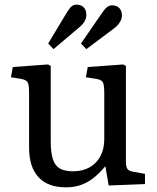

<svg xmlns="http://www.w3.org/2000/svg" viewBox="-20 -791 673 825"><path d="M264 14Q186 14 145.5 -29.5Q105 -73 105 -157V-390Q105 -426 99 -437Q93 -448 71 -452L27 -459L35 -503L186 -514L198 -508V-183Q198 -136 207 -107.5Q216 -79 237 -67Q258 -55 294 -55Q335 -55 365 -72Q395 -89 411.5 -120Q428 -151 428 -193V-390Q428 -425 422.5 -436.5Q417 -448 394 -452L349 -459L357 -503L509 -514L521 -508V-98Q521 -74 527.5 -65Q534 -56 553 -53L603 -44V0L447 6L433 -75H431Q405 -44 379.5 -24.5Q354 -5 325.5 4.5Q297 14 264 14ZM351 -580 328 -604 421 -739Q432 -755 441.5 -761.5Q451 -768 461 -768Q476 -768 485.5 -762Q495 -756 499.5 -746.5Q504 -737 504 -725Q504 -710 494.5 -695Q485 -680 470 -669ZM210 -580 187 -604 270 -742Q281 -759 289.5 -765Q298 -771 308 -771Q323 -771 332.5 -765Q342 -759 346.5 -749.5Q351 -740 351 -727Q351 -713 343.5 -699.5Q336 -686 320 -673Z"/></svg>

Font: Literata 18pt
Style: Regular
Weight: 400
Designer: Latin by Veronika Burian and Jose Scaglione. Greek by Irene Vlachou. Cyrillic by Vera Evstafieva.
Foundry: TypeTogether
Version: Version 3.103;gftools[0.9.29]